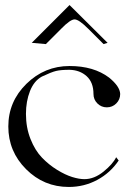

<svg xmlns="http://www.w3.org/2000/svg" viewBox="-20 -742 514 762"><path d="M106 -572 256 -722 407 -572 391 -567 330 -628Q293 -665 276 -665Q259 -665 223 -628L162 -567ZM256 -480Q352 -480 413 -434Q456 -399 457 -369Q457 -347 441.5 -331.5Q426 -316 404 -316Q382 -316 366.5 -331.5Q351 -347 351 -369Q351 -415 324 -439.5Q297 -464 256 -465Q222 -465 203 -460.5Q184 -456 146 -438Q115 -421 99 -380.5Q83 -340 83 -290Q83 -236 101 -190.5Q119 -145 146.5 -116.5Q174 -88 206.5 -68Q239 -48 266.5 -39.5Q294 -31 315 -31Q354 -31 391 -61Q428 -91 441 -118L451 -105Q418 -56 366 -28Q314 0 253 0Q154 0 83.5 -70.5Q13 -141 13 -240Q13 -339 85 -409.5Q157 -480 256 -480Z"/></svg>

Font: kawoszeh
Style: Medium
Weight: 500
Version: Version 000.030